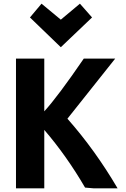

<svg xmlns="http://www.w3.org/2000/svg" viewBox="-20 -1017 687 1045"><path d="M620 8H489Q457 6 443 4Q343 -168 221 -310V8H67V-698H221V-411Q295 -492 436 -698H607L347 -371Q498 -200 620 8ZM206 -997 311 -910 415 -997 481 -922 311 -760 143 -922Z"/></svg>

Font: Repo
Style: Bold
Weight: 700
Designer: Stefan Peev
Foundry: Context Ltd
Version: Version 001.000